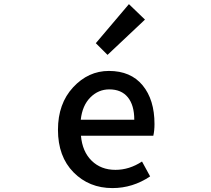

<svg xmlns="http://www.w3.org/2000/svg" viewBox="-20 -914 1040 946"><path d="M534.2 12.7Q418.9 12.7 342.3 -64.9Q265.6 -142.6 265.6 -274.4Q265.6 -403.3 340.3 -483.9Q415 -564.5 516.6 -564.5Q624 -564.5 682.6 -493.7Q741.2 -422.9 741.2 -302.7Q741.2 -270.5 735.4 -245.1H378.9Q385.7 -167 431.6 -122.1Q477.5 -77.1 548.8 -77.1Q617.2 -77.1 679.7 -118.2L719.7 -44.9Q633.8 12.7 534.2 12.7ZM377.9 -324.2H641.6Q641.6 -395.5 609.9 -434.6Q578.1 -473.6 518.6 -473.6Q464.8 -473.6 425.3 -434.1Q385.7 -394.5 377.9 -324.2ZM509.8 -643.6 452.1 -701.2 615.2 -893.6 694.3 -817.4Z"/></svg>

Font: Gen Shin Gothic Monospace Medium
Style: Regular
Weight: 500
Designer: [Source Han Sans]
Ryoko NISHIZUKA  (kana & ideographs); Paul D. Hunt (Latin, Greek & Cyrillic); Wenlong ZHANG  (bopomofo
Version: Version 1.002.20150607